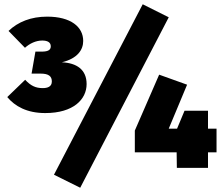

<svg xmlns="http://www.w3.org/2000/svg" viewBox="-20 -787 1044 900"><path d="M649 -767 233 32 356 93 771 -706ZM386 -393C386 -461 339 -492 270 -495C344 -513 370 -554 370 -595C370 -661 312 -709 201 -709C126 -709 65 -685 20 -642L97 -563C119 -583 148 -597 178 -597C202 -597 218 -589 218 -570C218 -555 209 -545 175 -545H146L128 -442H170C209 -442 223 -429 223 -405C223 -380 202 -374 180 -374C147 -374 124 -385 98 -413L14 -332C50 -289 106 -257 192 -257C325 -257 386 -322 386 -393ZM995 -184H955V-268H845L810 -184H771L857 -390L726 -437L612 -175V-73H808L809 0H955V-73H995Z"/></svg>

Font: Fira Sans Ultra
Style: Regular
Weight: 950
Designer: Carrois Corporate & Edenspiekermann AG
Foundry: Carrois Corporate GbR & Edenspiekermann AG
Version: Version 4.203;PS 004.203;hotconv 1.0.88;makeotf.lib2.5.64775